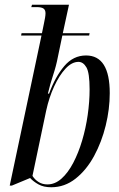

<svg xmlns="http://www.w3.org/2000/svg" viewBox="-20 -780 501 810"><path d="M196 10Q164 10 142.5 -2Q121 -14 107 -29L30 3H21L155 -630H69L71 -640H157L165 -679Q168 -693 170 -704.5Q172 -716 172 -724Q172 -738 163.5 -744Q155 -750 135 -750H112L115 -760H271L245 -640H358L356 -630H243L224 -539Q217 -502 204.5 -464.5Q192 -427 182 -385H187Q213 -456 251 -501Q289 -546 343 -546Q443 -546 443 -387Q443 -320 426 -250.5Q409 -181 377 -122Q345 -63 299 -26.5Q253 10 196 10ZM180 -2Q212 -2 239.5 -26.5Q267 -51 289 -93Q311 -135 326.5 -187Q342 -239 350 -295Q358 -351 358 -403Q358 -473 344.5 -496Q331 -519 311 -519Q283 -519 256.5 -490.5Q230 -462 208.5 -415.5Q187 -369 175 -314L117 -38Q127 -22 143 -12Q159 -2 180 -2Z"/></svg>

Font: Noto Serif Display ExtraCondensed
Style: Italic
Weight: 400
Width: 2
Italic angle: -12°
Designer: Monotype Design Team
Foundry: Monotype Imaging Inc.
Version: Version 2.009